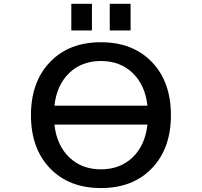

<svg xmlns="http://www.w3.org/2000/svg" viewBox="-20 -959 1040 990"><path d="M260.7 -414.1H740.2Q728.5 -520.5 664.1 -582.5Q599.6 -644.5 500.5 -644.5Q401.4 -644.5 336.9 -582.5Q272.5 -520.5 260.7 -414.1ZM260.7 -316.4Q272.5 -210 336.9 -147.9Q401.4 -85.9 500.5 -85.9Q599.6 -85.9 664.1 -147.9Q728.5 -210 740.2 -316.4ZM238.3 -639.6Q335.9 -741.2 500.5 -741.2Q665 -741.2 763.2 -639.2Q861.3 -537.1 861.3 -365.2Q861.3 -193.4 763.2 -91.3Q665 10.7 500.5 10.7Q335.9 10.7 237.8 -91.3Q139.6 -193.4 139.6 -365.2Q139.6 -537.1 238.3 -639.6ZM347.7 -801.8V-939.5H454.1V-801.8ZM545.9 -801.8V-939.5H653.3V-801.8Z"/></svg>

Font: GenEi Gothic M SemiBold
Style: Regular
Weight: 500
Designer: o_tamon (Modified); [Source Han Sans]
Ryoko NISHIZUKA  (kana & ideographs); Paul D. Hunt (Latin, Greek & Cyrillic); Wenl
Version: Version 1.1a;Original Version 1.004